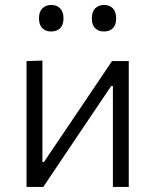

<svg xmlns="http://www.w3.org/2000/svg" viewBox="-20 -736 611 756"><path d="M84.5 0V-495.5L147 -497.5V-98H153L270.5 -272Q308 -327.5 346 -384Q384 -440.5 421 -495.5H487V0H424.5V-397.5H418L302 -225.5Q264 -168.5 226 -112.5Q188 -56 150.5 0ZM389 -612Q368 -612 354.8 -625Q341.5 -638 341.5 -664Q341.5 -690 354.8 -703.2Q368 -716.5 390 -716.5Q412 -716.5 424.8 -702.8Q437.5 -689 437.5 -664Q437.5 -638 424.5 -625Q411.5 -612 389 -612ZM181 -612Q160 -612 146.8 -625Q133.5 -638 133.5 -664Q133.5 -690 147 -703.2Q160.5 -716.5 182 -716.5Q204 -716.5 217 -702.8Q230 -689 230 -664Q230 -638 217 -625Q204 -612 181 -612Z"/></svg>

Font: Heraclito Light
Style: Regular
Weight: 300
Designer: Kostas Bartsokas (font) & Cristiano Sobral (main changes)
Foundry: Kostas Bartsokas (font) & Cristiano Sobral (main changes)
Version: Version 1.00;July 8, 2020;FontCreator 13.0.0.2655 64-bit